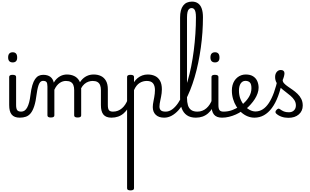

<svg xmlns="http://www.w3.org/2000/svg" viewBox="-20 -1444 3846 2384"><path d="M225 17Q191 17 166 7.5Q141 -2 125 -21.5Q109 -41 101.5 -70.5Q94 -100 94 -140V-489Q94 -502 104.5 -508.5Q115 -515 136 -515Q158 -515 169 -508.5Q180 -502 180 -489V-140Q180 -95 193.5 -76.5Q207 -58 244 -58Q258 -58 265 -46.5Q272 -35 270.5 -20.5Q269 -6 258 5.5Q247 17 225 17ZM138 -669Q110 -669 95.5 -684.5Q81 -700 81 -731Q81 -763 95.5 -779Q110 -795 138 -795Q165 -795 179 -779Q193 -763 193 -731Q194 -700 179.5 -684.5Q165 -669 138 -669Z M225 17Q216 17 212 5.5Q208 -6 210 -20.5Q212 -35 220 -46.5Q228 -58 243 -58Q267 -58 285.5 -71Q304 -84 318 -110Q332 -136 342 -174Q352 -212 358 -263Q367 -337 381.5 -385.5Q396 -434 416 -462.5Q436 -491 461 -503Q486 -515 516 -515Q525 -515 529.5 -503.5Q534 -492 533.5 -477.5Q533 -463 528 -451.5Q523 -440 514 -440Q502 -440 490.5 -433.5Q479 -427 469 -409.5Q459 -392 450.5 -359.5Q442 -327 435 -275Q424 -185 405.5 -127.5Q387 -70 361.5 -38.5Q336 -7 302 5Q268 17 225 17Z M611 15Q590 15 579.5 8.5Q569 2 569 -11V-369Q569 -411 557 -425.5Q545 -440 514 -440Q498 -440 489.5 -451.5Q481 -463 481 -477.5Q481 -492 489.5 -503.5Q498 -515 516 -515Q545 -515 567 -508.5Q589 -502 605 -490Q621 -478 631.5 -460.5Q642 -443 647 -422L648 -418Q664 -447 684 -466Q704 -485 725.5 -497Q747 -509 769 -514Q791 -519 810 -519Q861 -519 901 -500Q941 -481 964.5 -440.5Q988 -400 988 -334V-11Q988 2 977 8.5Q966 15 944 15Q922 15 911.5 8.5Q901 2 901 -11V-326Q901 -362 891 -387.5Q881 -413 858.5 -426Q836 -439 798 -439Q780 -439 761 -433.5Q742 -428 722.5 -415Q703 -402 686 -381Q669 -360 655 -329V-11Q655 2 644 8.5Q633 15 611 15ZM1364 17Q1330 17 1305 7.5Q1280 -2 1264 -21.5Q1248 -41 1240.5 -70.5Q1233 -100 1233 -140V-326Q1233 -361 1223 -386.5Q1213 -412 1190.5 -425.5Q1168 -439 1131 -439Q1105 -439 1078.5 -430Q1052 -421 1028 -400.5Q1004 -380 985.5 -345Q967 -310 956 -259H930Q930 -316 945.5 -363.5Q961 -411 989.5 -446Q1018 -481 1057 -500Q1096 -519 1143 -519Q1194 -519 1233.5 -500Q1273 -481 1296 -440.5Q1319 -400 1319 -334V-140Q1319 -95 1332.5 -76.5Q1346 -58 1383 -58Q1397 -58 1403.5 -46.5Q1410 -35 1408.5 -20.5Q1407 -6 1396 5.5Q1385 17 1364 17Z M1364 17Q1350 17 1343.5 5.5Q1337 -6 1338.5 -20.5Q1340 -35 1351 -46.5Q1362 -58 1383 -58Q1416 -58 1444 -69Q1472 -80 1495 -100Q1518 -120 1535.5 -147Q1553 -174 1565 -205Q1571 -220 1582.5 -218.5Q1594 -217 1602.5 -207Q1611 -197 1608 -186Q1593 -138 1569.5 -100.5Q1546 -63 1515.5 -36.5Q1485 -10 1447 3.5Q1409 17 1364 17Z M1600 920Q1579 920 1568.5 913.5Q1558 907 1558 894V-489Q1558 -502 1568.5 -508.5Q1579 -515 1600 -515Q1622 -515 1633 -508.5Q1644 -502 1644 -489V-424Q1663 -453 1689 -474.5Q1715 -496 1747 -507.5Q1779 -519 1814 -519Q1866 -519 1905.5 -500Q1945 -481 1967.5 -440.5Q1990 -400 1990 -334Q1990 -310 1987 -286.5Q1984 -263 1979.5 -240.5Q1975 -218 1970.5 -197Q1966 -176 1963 -156.5Q1960 -137 1960 -120Q1960 -91 1977 -74.5Q1994 -58 2037 -58Q2051 -58 2057.5 -46.5Q2064 -35 2062.5 -20.5Q2061 -6 2050 5.5Q2039 17 2018 17Q1951 17 1914 -18.5Q1877 -54 1877 -115Q1877 -131 1879.5 -150.5Q1882 -170 1886.5 -191.5Q1891 -213 1895 -236Q1899 -259 1901.5 -281.5Q1904 -304 1904 -326Q1904 -379 1880.5 -409Q1857 -439 1802 -439Q1780 -439 1757.5 -433Q1735 -427 1714 -414Q1693 -401 1675.5 -379Q1658 -357 1644 -325V894Q1644 907 1633 913.5Q1622 920 1600 920Z M2018 17Q1999 17 1992.5 5.5Q1986 -6 1990 -20.5Q1994 -35 2006 -46.5Q2018 -58 2037 -58Q2079 -58 2117.5 -85.5Q2156 -113 2191 -164Q2226 -215 2255.5 -285Q2285 -355 2310 -439.5Q2335 -524 2354 -619.5Q2373 -715 2386 -816.5Q2399 -918 2406 -1023Q2413 -1128 2413 -1230Q2413 -1249 2426 -1258.5Q2439 -1268 2456.5 -1268Q2474 -1268 2487 -1258.5Q2500 -1249 2500 -1230Q2500 -1139 2493.5 -1043.5Q2487 -948 2473.5 -852Q2460 -756 2441 -663.5Q2422 -571 2396.5 -485Q2371 -399 2340.5 -323Q2310 -247 2274 -184.5Q2238 -122 2197.5 -77Q2157 -32 2112 -7.5Q2067 17 2018 17Z M2412 17Q2344 17 2300.5 -13Q2257 -43 2236.5 -98.5Q2216 -154 2216 -228V-1226Q2216 -1324 2254 -1374Q2292 -1424 2364 -1424Q2409 -1424 2439.5 -1402Q2470 -1380 2485 -1336.5Q2500 -1293 2500 -1230Q2500 -1211 2487 -1202Q2474 -1193 2456.5 -1193Q2439 -1193 2426 -1202Q2413 -1211 2413 -1230Q2413 -1269 2407.5 -1294Q2402 -1319 2390 -1331.5Q2378 -1344 2360 -1344Q2340 -1344 2327 -1331.5Q2314 -1319 2308 -1293Q2302 -1267 2302 -1226V-228Q2302 -176 2313.5 -137.5Q2325 -99 2353.5 -78.5Q2382 -58 2431 -58Q2445 -58 2451.5 -46.5Q2458 -35 2456.5 -20.5Q2455 -6 2444 5.5Q2433 17 2412 17Z M2412 17Q2398 17 2391.5 5.5Q2385 -6 2386.5 -20.5Q2388 -35 2399 -46.5Q2410 -58 2431 -58Q2464 -58 2492 -69Q2520 -80 2543 -100Q2566 -120 2583.5 -147Q2601 -174 2613 -205Q2619 -220 2630.5 -218.5Q2642 -217 2650.5 -207Q2659 -197 2656 -186Q2641 -138 2617.5 -100.5Q2594 -63 2563.5 -36.5Q2533 -10 2495 3.5Q2457 17 2412 17Z M2737 17Q2703 17 2678 7.5Q2653 -2 2637 -21.5Q2621 -41 2613.5 -70.5Q2606 -100 2606 -140V-489Q2606 -502 2616.5 -508.5Q2627 -515 2648 -515Q2670 -515 2681 -508.5Q2692 -502 2692 -489V-140Q2692 -95 2705.5 -76.5Q2719 -58 2756 -58Q2770 -58 2777 -46.5Q2784 -35 2782.5 -20.5Q2781 -6 2770 5.5Q2759 17 2737 17ZM2650 -669Q2622 -669 2607.5 -684.5Q2593 -700 2593 -731Q2593 -763 2607.5 -779Q2622 -795 2650 -795Q2677 -795 2691 -779Q2705 -763 2705 -731Q2706 -700 2691.5 -684.5Q2677 -669 2650 -669Z M2737 17Q2718 17 2711.5 5.5Q2705 -6 2709 -20.5Q2713 -35 2725 -46.5Q2737 -58 2756 -58Q2812 -58 2863.5 -77Q2915 -96 2952 -124Q2966 -133 2976 -128Q2986 -123 2991 -110.5Q2996 -98 2994.5 -84.5Q2993 -71 2982 -64Q2950 -41 2908.5 -22.5Q2867 -4 2823 6.5Q2779 17 2737 17Z M2956 -121Q2978 -136 2997.5 -153.5Q3017 -171 3033 -189Q3055 -214 3070.5 -239.5Q3086 -265 3094 -292.5Q3102 -320 3102 -349Q3102 -401 3082 -420.5Q3062 -440 3028 -440Q3014 -440 3007.5 -452Q3001 -464 3001.5 -479.5Q3002 -495 3009.5 -507Q3017 -519 3031 -519Q3088 -519 3123.5 -496Q3159 -473 3175 -435.5Q3191 -398 3191 -355Q3191 -321 3178.5 -285Q3166 -249 3144 -214.5Q3122 -180 3093 -148Q3072 -124 3048 -103Q3024 -82 2998 -64Z M3139 17Q3095 17 3053.5 0Q3012 -17 2977 -48Q2942 -79 2915.5 -121.5Q2889 -164 2874 -214.5Q2859 -265 2859 -321Q2859 -355 2867 -385.5Q2875 -416 2890.5 -440.5Q2906 -465 2927.5 -482.5Q2949 -500 2975 -509.5Q3001 -519 3031 -519Q3040 -519 3044.5 -507Q3049 -495 3048 -479.5Q3047 -464 3041.5 -452Q3036 -440 3027 -440Q3008 -440 2993.5 -431.5Q2979 -423 2968.5 -407.5Q2958 -392 2952.5 -369.5Q2947 -347 2947 -319Q2947 -262 2965.5 -215Q2984 -168 3014.5 -133Q3045 -98 3081 -79Q3117 -60 3152 -60Q3200 -60 3241.5 -86Q3283 -112 3318 -164.5Q3353 -217 3381.5 -295.5Q3410 -374 3432 -478Q3434 -487 3449 -487.5Q3464 -488 3478 -481Q3492 -474 3489 -459Q3467 -341 3433.5 -251.5Q3400 -162 3355.5 -102.5Q3311 -43 3257 -13Q3203 17 3139 17Z M3561 19Q3515 19 3475 5Q3435 -9 3407 -36Q3400 -44 3400.5 -56Q3401 -68 3415 -81Q3426 -92 3435 -94.5Q3444 -97 3455 -89Q3481 -70 3505.5 -60Q3530 -50 3567 -50Q3607 -50 3630.5 -73.5Q3654 -97 3654 -135Q3654 -171 3635.5 -200Q3617 -229 3587.5 -254.5Q3558 -280 3525 -304.5Q3492 -329 3462.5 -356Q3433 -383 3414.5 -415.5Q3396 -448 3396 -488Q3396 -526 3416 -550.5Q3436 -575 3467 -575Q3488 -575 3500 -564.5Q3512 -554 3512 -535Q3512 -519 3506.5 -497.5Q3501 -476 3490 -450Q3490 -428 3508 -408.5Q3526 -389 3554.5 -369.5Q3583 -350 3614.5 -328Q3646 -306 3674.5 -278.5Q3703 -251 3721 -215.5Q3739 -180 3739 -133Q3739 -66 3690.5 -23.5Q3642 19 3561 19Z"/></svg>

Font: Playwrite BE WAL
Style: Regular
Weight: 400
Designer: Veronika Burian, José Scaglione
Foundry: TypeTogether
Version: Version 1.002